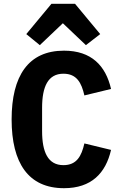

<svg xmlns="http://www.w3.org/2000/svg" viewBox="-20 -976 640 1008"><path d="M316 12C460 12 535 -67 563 -189L423 -223C408 -157 383 -109 313 -109C232 -109 201 -177 201 -288V-410C201 -521 232 -589 313 -589C383 -589 408 -541 423 -475L563 -509C535 -631 460 -710 316 -710C129 -710 41 -578 41 -349C41 -120 129 12 316 12ZM250 -956 118 -797 189 -739 310 -854 431 -739 506 -797 374 -956Z"/></svg>

Font: IBM Plex Mono
Style: Bold
Weight: 700
Monospace: yes
Designer: Mike Abbink, Paul van der Laan, Pieter van Rosmalen
Foundry: Bold Monday
Version: Version 2.004